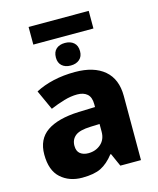

<svg xmlns="http://www.w3.org/2000/svg" viewBox="-127 -953 867 1052"><g transform="rotate(-15 306.5 -427.0)"><path d="M478 -864V-764H137V-864ZM306 -728Q337 -728 356 -711.5Q375 -695 375 -663Q375 -633 356 -616.5Q337 -600 306 -600Q275 -600 256.5 -616.5Q238 -633 238 -663Q238 -695 256.5 -711.5Q275 -728 306 -728ZM318 -560Q425 -560 484 -510Q543 -460 543 -364V0H426L393 -74H389Q354 -29 315 -9.5Q276 10 208 10Q135 10 87 -33Q39 -76 39 -166Q39 -253 100.5 -295.5Q162 -338 281 -343L375 -346V-362Q375 -402 354.5 -420Q334 -438 298 -438Q262 -438 223 -426.5Q184 -415 144 -398L93 -510Q138 -534 195 -547Q252 -560 318 -560ZM324 -248Q261 -246 236 -225.5Q211 -205 211 -170Q211 -139 229 -125Q247 -111 275 -111Q317 -111 346 -136.5Q375 -162 375 -206V-250Z"/></g></svg>

Font: Noto Sans ExtraBold
Style: Regular
Weight: 800
Designer: Monotype Design Team
Foundry: Monotype Imaging Inc.
Version: Version 2.007